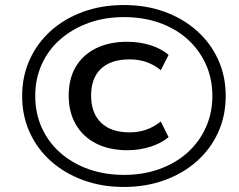

<svg xmlns="http://www.w3.org/2000/svg" viewBox="-20 -734 951 763"><path d="M472 9Q385 9 311 -18Q237 -45 182.5 -93.5Q128 -142 98 -208Q68 -274 68 -352Q68 -431 98 -497Q128 -563 182 -611.5Q236 -660 310 -687Q384 -714 472 -714Q561 -714 634.5 -687Q708 -660 762.5 -611.5Q817 -563 847 -497Q877 -431 877 -353Q877 -274 847 -208Q817 -142 762.5 -93.5Q708 -45 634 -18Q560 9 472 9ZM487 -137Q415 -137 362.5 -163.5Q310 -190 281.5 -239Q253 -288 253 -354Q253 -421 281 -468.5Q309 -516 361.5 -542Q414 -568 486 -568Q533 -568 576 -555Q619 -542 650 -516L619 -455Q592 -477 561.5 -487.5Q531 -498 495 -498Q421 -498 381.5 -461Q342 -424 342 -354Q342 -285 381.5 -246.5Q421 -208 495 -208Q530 -208 560.5 -218.5Q591 -229 619 -251L650 -189Q620 -164 576.5 -150.5Q533 -137 487 -137ZM473 -39Q550 -39 614.5 -62.5Q679 -86 725.5 -128Q772 -170 798 -227.5Q824 -285 824 -353Q824 -421 798 -478.5Q772 -536 725.5 -578Q679 -620 614.5 -643Q550 -666 473 -666Q395 -666 331 -642.5Q267 -619 219.5 -577.5Q172 -536 146 -478.5Q120 -421 120 -353Q120 -284 146 -226.5Q172 -169 219.5 -127Q267 -85 331.5 -62Q396 -39 473 -39Z"/></svg>

Font: Nunito Sans 7pt SemiExpanded Medium
Style: Italic
Weight: 500
Width: 6
Italic angle: -9°
Designer: Vernon Adams
Foundry: Vernon Adams
Version: Version 3.101;gftools[0.9.27]